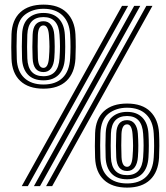

<svg xmlns="http://www.w3.org/2000/svg" viewBox="-20 -826 737 852"><path d="M173 -432.5Q106.5 -432.5 69.9 -467Q33.2 -501.5 31 -565.5Q30 -590 30 -616.4Q30 -642.8 31 -673.8Q33.2 -737.2 70 -771.4Q106.8 -805.5 173 -805.5Q240.2 -805.5 275.9 -770.1Q311.5 -734.8 314.8 -673.8Q316.2 -647.8 316.1 -617.5Q316 -587.2 314.8 -565.5Q311.2 -501.5 274.9 -467Q238.5 -432.5 173 -432.5ZM184.5 0 629.5 -800H656.5L211.5 0ZM76.5 0 521.5 -800H548.5L103.5 0ZM130.5 0 575.5 -800H602.5L157.5 0ZM173 -451Q227 -451 257.5 -480.5Q288 -510 291.2 -566.8Q292.8 -590.8 292.9 -617.5Q293 -644.2 291.2 -673Q288 -728 257.4 -757.5Q226.8 -787 173 -787Q124.5 -787 90.6 -760.8Q56.8 -734.5 54.5 -673.2Q53.5 -642.2 53.5 -619.4Q53.5 -596.5 54.5 -564Q56.5 -510 87.5 -480.5Q118.5 -451 173 -451ZM173 -469.5Q127.8 -469.5 103.6 -495.2Q79.5 -521 77.8 -566.5Q76.8 -594.8 76.9 -620Q77 -645.2 78 -673.5Q80 -722.5 106.1 -745.5Q132.2 -768.5 173 -768.5Q215.8 -768.5 240.4 -743.6Q265 -718.8 267.8 -672.2Q271 -618 267.8 -567Q265 -520 240.8 -494.8Q216.5 -469.5 173 -469.5ZM173 -487.8Q239.2 -487.8 244.2 -567.8Q246.2 -597 246.2 -620.2Q246.2 -643.5 244.2 -671.5Q239.2 -750.2 173 -750.2Q104.2 -750.2 101.2 -672Q100.2 -645 100.2 -618.1Q100.2 -591.2 101.2 -567.2Q104.2 -487.8 173 -487.8ZM173 -506.2Q127.5 -506.2 124.8 -567.5Q123.8 -593.2 123.6 -617Q123.5 -640.8 124.8 -671.8Q127 -731.8 173 -731.8Q194.5 -731.8 206.8 -715.5Q219 -699.2 220.8 -671.8Q222.5 -646.8 222.8 -620.4Q223 -594 221 -568.8Q219 -539.8 207 -523Q195 -506.2 173 -506.2ZM173 -524.8Q193.8 -524.8 197.2 -569.2Q199.5 -598 199.5 -619Q199.5 -640 197.2 -669.8Q194 -713.2 173 -713.2Q150 -713.2 148 -670.5Q147 -645.8 147.1 -619.6Q147.2 -593.5 148.2 -568Q150.2 -524.8 173 -524.8ZM544 6.5Q477.5 6.5 440.9 -28Q404.2 -62.5 402 -126.5Q401 -151 401 -177.4Q401 -203.8 402 -234.8Q404.2 -298.2 441 -332.4Q477.8 -366.5 544 -366.5Q611.2 -366.5 646.9 -331.1Q682.5 -295.8 685.8 -234.8Q687.2 -208.8 687.1 -178.5Q687 -148.2 685.8 -126.5Q682.2 -62.5 645.9 -28Q609.5 6.5 544 6.5ZM544 -12Q598 -12 628.5 -41.5Q659 -71 662.2 -127.8Q663.8 -151.8 663.9 -178.5Q664 -205.2 662.2 -234Q659 -289 628.4 -318.5Q597.8 -348 544 -348Q495.5 -348 461.6 -321.8Q427.8 -295.5 425.5 -234.2Q424.5 -203.2 424.5 -180.4Q424.5 -157.5 425.5 -125Q427.5 -71 458.5 -41.5Q489.5 -12 544 -12ZM544 -30.5Q498.8 -30.5 474.6 -56.2Q450.5 -82 448.8 -127.5Q447.8 -155.8 447.9 -181Q448 -206.2 449 -234.5Q451 -283.5 477.1 -306.5Q503.2 -329.5 544 -329.5Q586.8 -329.5 611.4 -304.6Q636 -279.8 638.8 -233.2Q642 -179 638.8 -128Q636 -81 611.8 -55.8Q587.5 -30.5 544 -30.5ZM544 -48.8Q610.2 -48.8 615.2 -128.8Q617.2 -158 617.2 -181.2Q617.2 -204.5 615.2 -232.5Q610.2 -311.2 544 -311.2Q475.2 -311.2 472.2 -233Q471.2 -206 471.2 -179.1Q471.2 -152.2 472.2 -128.2Q475.2 -48.8 544 -48.8ZM544 -67.2Q498.5 -67.2 495.8 -128.5Q494.8 -154.2 494.6 -178Q494.5 -201.8 495.8 -232.8Q498 -292.8 544 -292.8Q565.5 -292.8 577.8 -276.5Q590 -260.2 591.8 -232.8Q593.5 -207.8 593.8 -181.4Q594 -155 592 -129.8Q590 -100.8 578 -84Q566 -67.2 544 -67.2ZM544 -85.8Q564.8 -85.8 568.2 -130.2Q570.5 -159 570.5 -180Q570.5 -201 568.2 -230.8Q565 -274.2 544 -274.2Q521 -274.2 519 -231.5Q518 -206.8 518.1 -180.6Q518.2 -154.5 519.2 -129Q521.2 -85.8 544 -85.8Z"/></svg>

Font: Big Shoulders Inline Display Black
Style: Regular
Weight: 900
Designer: Patric King
Foundry: XO Type Co
Version: Version 1.000